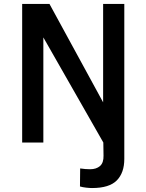

<svg xmlns="http://www.w3.org/2000/svg" viewBox="-20 -720 740 970"><path d="M445 230Q433 230 415 228Q397 226 384 222L385 131Q397 133 411 134Q425 135 435 135Q467 135 485.5 118.5Q504 102 503 66L502 0L199 -531V0H92V-700H230L501 -203V-700H608V83Q608 153 570 191.5Q532 230 445 230Z"/></svg>

Font: Inclusive Sans Medium
Style: Regular
Weight: 500
Designer: Olivia King
Foundry: Olivia King
Version: Version 2.004